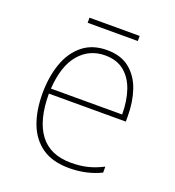

<svg xmlns="http://www.w3.org/2000/svg" viewBox="-122 -742 774 849"><g transform="rotate(20 265.0 -318.0)"><path d="M297 10Q218 10 169 -24.5Q120 -59 97 -119.5Q74 -180 74 -260Q74 -338 96 -401Q118 -464 163.5 -501Q209 -538 278 -538Q344 -538 385 -504.5Q426 -471 444.5 -416Q463 -361 463 -295V-269H101Q101 -145 149.5 -80Q198 -15 297 -15Q339 -15 374 -23.5Q409 -32 446 -51V-23Q379 10 297 10ZM437 -293Q437 -357 420 -406.5Q403 -456 368 -484.5Q333 -513 278 -513Q204 -513 156.5 -457.5Q109 -402 102 -293ZM155 -622V-646H391V-622Z"/></g></svg>

Font: Noto Sans Mono Condensed Thin
Style: Regular
Weight: 100
Width: 3
Designer: Monotype Design Team
Foundry: Monotype Imaging Inc.
Version: Version 2.014; ttfautohint (v1.8.4.7-5d5b)